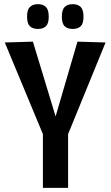

<svg xmlns="http://www.w3.org/2000/svg" viewBox="-20 -902 531 922"><path d="M186 0V-258L3 -698L138 -702L247 -343L352 -702L487 -698L307 -258V0ZM329 -763Q304 -763 290.5 -776Q277 -789 277 -822Q277 -855 290.5 -868.5Q304 -882 329 -882Q354 -882 367.5 -868.5Q381 -855 381 -822Q381 -789 367.5 -776Q354 -763 329 -763ZM162 -763Q137 -763 123.5 -776Q110 -789 110 -822Q110 -855 123.5 -868.5Q137 -882 162 -882Q187 -882 200.5 -868.5Q214 -855 214 -822Q214 -789 200.5 -776Q187 -763 162 -763Z"/></svg>

Font: Georama Semi Condensed SemiBold
Style: Regular
Weight: 600
Width: 4
Designer: Jean-Baptiste Levee
Foundry: Production Type
Version: Version 1.000